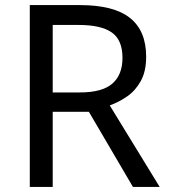

<svg xmlns="http://www.w3.org/2000/svg" viewBox="-20 -734 662 754"><path d="M294 -714Q427 -714 490.5 -663.5Q554 -613 554 -511Q554 -454 533 -416Q512 -378 479.5 -355.5Q447 -333 411 -320L607 0H502L329 -295H187V0H97V-714ZM289 -636H187V-371H294Q381 -371 421 -405.5Q461 -440 461 -507Q461 -577 419 -606.5Q377 -636 289 -636Z"/></svg>

Font: Go Noto Current
Style: Regular
Weight: 400
Designer: Monotype Design Team
Foundry: Monotype Imaging Inc.
Version: Version 2.007; ttfautohint (v1.8) -l 8 -r 50 -G 200 -x 14 -D